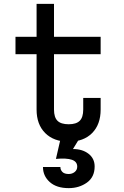

<svg xmlns="http://www.w3.org/2000/svg" viewBox="-20 -720 640 992"><path d="M500 -214V-154Q500 -77 456 -32.5Q412 12 335 12Q258 12 213.5 -32.5Q169 -77 169 -154V-440H60V-530H169V-700H259V-530H500V-440H259V-154Q259 -114 277 -96Q295 -78 335 -78Q374 -78 392 -96Q410 -114 410 -154V-214ZM335 179Q353 179 366 168.5Q379 158 379 141Q379 115 351.5 105.5Q324 96 269 101L292 1L336 -15L387 1L357 50Q406 50 437.5 74.5Q469 99 469 140Q469 195 429 223.5Q389 252 335 252Q272 252 237 220.5Q202 189 202 143H292Q292 158 302.5 168.5Q313 179 335 179Z"/></svg>

Font: Fliege Mono Thin
Style: Regular
Weight: 100
Version: Version 0.020;Glyphs 3.3 (3306)